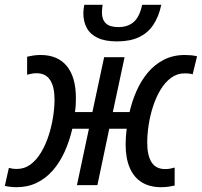

<svg xmlns="http://www.w3.org/2000/svg" viewBox="-50 -778 848 807"><path d="M19.5 8.8Q6.8 8.8 -6.1 7.3Q-19 5.9 -29.8 3.4L-12.7 -72.3Q-5.9 -70.3 2.7 -69.1Q11.2 -67.9 21 -67.9Q53.2 -67.9 78.6 -86.9Q104 -106 123 -137.9Q142.1 -169.9 154.5 -208.5Q167 -247.1 173.1 -286.6Q179.2 -326.2 179.2 -359.9Q179.2 -413.1 160.6 -441.7Q142.1 -470.2 103.5 -470.2Q93.8 -470.2 84 -468.5Q74.2 -466.8 64 -463.9V-539.6Q75.7 -542.5 90.1 -544.7Q104.5 -546.9 120.6 -546.9Q192.9 -546.9 231 -500.2Q269 -453.6 269 -365.7Q269 -352.1 268.3 -337.2Q267.6 -322.3 265.1 -307.1H338.4L387.7 -537.6H473.6L424.3 -307.1H494.6Q504.9 -352.5 523.7 -395.3Q542.5 -438 570.8 -472.2Q599.1 -506.3 638.2 -526.6Q677.2 -546.9 727.1 -546.9Q740.7 -546.9 753.4 -545.7Q766.1 -544.4 778.3 -541.5L759.8 -465.8Q752.9 -467.8 744.4 -468.8Q735.8 -469.7 726.1 -469.7Q694.8 -469.7 669.4 -451.2Q644 -432.6 625.2 -401.6Q606.4 -370.6 593.8 -332.3Q581.1 -293.9 575 -253.9Q568.8 -213.9 568.8 -177.7Q568.8 -125 586.9 -96.2Q605 -67.4 644 -67.4Q655.3 -67.4 664.8 -69.1Q674.3 -70.8 684.1 -73.7V2Q673.3 4.4 658.4 6.6Q643.6 8.8 627.4 8.8Q579.6 8.8 546.1 -11.7Q512.7 -32.2 495.4 -72.5Q478 -112.8 478 -171.9Q478 -187 479.2 -203.6Q480.5 -220.2 482.4 -236.8H409.2L359.4 0H273.4L323.7 -236.8H253.9Q241.7 -184.1 221.2 -139.2Q200.7 -94.2 171.4 -61Q142.1 -27.8 104.2 -9.5Q66.4 8.8 19.5 8.8ZM441.9 -604Q391.6 -604 360.4 -618.9Q329.1 -633.8 314.7 -660.6Q300.3 -687.5 300.3 -722.7Q300.3 -731 301.5 -740.7Q302.7 -750.5 304.2 -757.8H381.3Q380.4 -749.5 379.4 -741.5Q378.4 -733.4 378.4 -725.6Q378.4 -695.8 395 -679.9Q411.6 -664.1 447.3 -664.1Q487.8 -664.1 512.5 -686Q537.1 -708 547.4 -757.8H627.9Q617.2 -707.5 594.2 -673.3Q571.3 -639.2 533.9 -621.6Q496.6 -604 441.9 -604Z"/></svg>

Font: Open Sans SemiCondensed Medium
Style: Italic
Weight: 500
Width: 4
Italic angle: -12°
Designer: Monotype Design Team
Foundry: Monotype Imaging Inc.
Version: Version 3.000